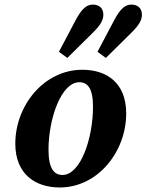

<svg xmlns="http://www.w3.org/2000/svg" viewBox="-20 -803 639 838"><path d="M240.9 15.2C406.9 15.2 530.8 -140.9 530.8 -307.7C530.8 -439.4 448.4 -498.5 339.3 -498.5C172.3 -498.5 46.8 -343 46.8 -176C46.8 -44.7 132.3 15.2 240.9 15.2ZM252.6 -39.3C218.3 -39.3 191.7 -64.2 191.7 -149.3C191.7 -284.6 247 -444.1 326.1 -444.1C361.6 -444.1 385.9 -418.7 385.9 -337.8C385.9 -198.1 331.4 -39.3 252.6 -39.3ZM237.2 -576.9 273.9 -550.2 385 -660.1C418.4 -692.9 431.1 -714.7 431.1 -739C431.1 -766.7 413.3 -783 384.9 -783C358.3 -783 336.2 -764.8 309.5 -713.6L237.2 -576.9ZM405.5 -576.9 442.2 -550.2 553.3 -660.1C586.7 -692.9 599.4 -714.7 599.4 -739C599.4 -766.7 581.6 -783 553.2 -783C526.6 -783 504.5 -764.8 477.8 -713.6L405.5 -576.9Z"/></svg>

Font: Source Serif Variable
Style: Italic
Weight: 389
Italic angle: -12°
Designer: Frank Grießhammer
Foundry: Adobe Systems Incorporated
Version: Version 3.001;hotconv 1.0.111;makeotfexe 2.5.65597